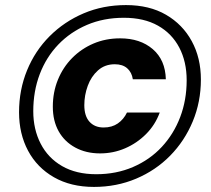

<svg xmlns="http://www.w3.org/2000/svg" viewBox="-20 -730 829 756"><path d="M350 6Q259 6 192.5 -32Q126 -70 90.5 -136.5Q55 -203 55 -288Q55 -376 86.5 -453Q118 -530 175.5 -587.5Q233 -645 309.5 -677.5Q386 -710 476 -710Q568 -710 633.5 -672Q699 -634 735 -568Q771 -502 771 -417Q771 -329 739 -252Q707 -175 650 -117Q593 -59 516 -26.5Q439 6 350 6ZM374 -126Q319 -126 276.5 -149Q234 -172 211 -213Q188 -254 188 -310Q188 -367 208 -416Q228 -465 264 -501.5Q300 -538 348 -558.5Q396 -579 453 -579Q532 -579 581.5 -536.5Q631 -494 633 -418H503Q499 -445 481 -461Q463 -477 432 -477Q393 -477 366 -453Q339 -429 325.5 -392Q312 -355 312 -316Q312 -273 332.5 -250.5Q353 -228 388 -228Q421 -228 444 -244Q467 -260 480 -287H609Q591 -238 555 -202Q519 -166 472.5 -146Q426 -126 374 -126ZM359 -44Q438 -44 504 -72.5Q570 -101 617 -151.5Q664 -202 689.5 -269Q715 -336 715 -414Q715 -487 686 -542.5Q657 -598 602 -629Q547 -660 468 -660Q388 -660 322.5 -632Q257 -604 209.5 -554.5Q162 -505 136.5 -438Q111 -371 111 -292Q111 -221 140 -164.5Q169 -108 224.5 -76Q280 -44 359 -44Z"/></svg>

Font: DM Sans 18pt Black
Style: Italic
Weight: 900
Italic angle: -10°
Designer: Colophon Foundry, Jonny Pinhorn
Foundry: Colophon Foundry
Version: Version 4.004;gftools[0.9.30]